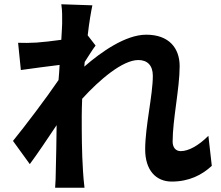

<svg xmlns="http://www.w3.org/2000/svg" viewBox="-20 -831 1040 902"><path d="M272 -721C272 -710 270 -682 268 -644C225 -638 181 -633 152 -631C117 -629 94 -629 65 -630L78 -502C134 -510 211 -520 260 -526C259 -502 257 -478 255 -455C198 -371 98 -239 41 -169L120 -60C155 -107 204 -180 246 -243C245 -159 244 -101 242 -23C242 -7 241 28 239 51H377C374 28 371 -8 370 -26C364 -120 364 -204 364 -286C364 -312 365 -339 366 -367C448 -457 556 -549 630 -549C672 -549 698 -524 698 -475C698 -384 662 -237 662 -129C662 -32 712 22 787 22C868 22 929 -9 975 -52L959 -193C913 -147 866 -121 829 -121C804 -121 791 -140 791 -166C791 -269 824 -416 824 -520C824 -604 775 -668 667 -668C570 -668 455 -587 376 -518C377 -526 377 -533 378 -540C395 -566 415 -599 429 -617L392 -665C399 -727 408 -778 414 -806L268 -811C273 -780 272 -750 272 -721Z"/></svg>

Font: Source Han Sans JP
Style: Bold
Weight: 700
Designer: Ryoko NISHIZUKA 西塚涼子 (kana, bopomofo & ideographs); Paul D. Hunt (Latin, Greek & Cyrillic); Sandoll Communications 산돌커뮤니
Foundry: Adobe
Version: Version 2.002;hotconv 1.0.116;makeotfexe 2.5.65601